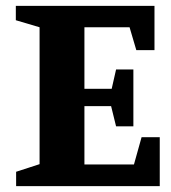

<svg xmlns="http://www.w3.org/2000/svg" viewBox="-20 -635 585 655"><path d="M35 0V-49L115 -75V-542L34 -566V-615H507V-464H445L422 -542H268V-332H361L376 -398H435V-204H376L359 -273H268V-74H437L463 -167H525V0Z"/></svg>

Font: Manuale ExtraBold
Style: Regular
Weight: 800
Version: Version 1.002